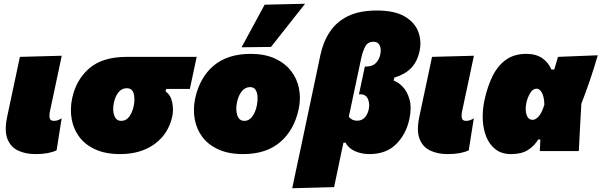

<svg xmlns="http://www.w3.org/2000/svg" viewBox="-20 -805 3205 1023"><path d="M169 16Q115.5 16 75.8 -3Q36 -22 19.2 -65.8Q2.5 -109.5 18.5 -184.5Q25 -214 29 -233.8Q33 -253.5 38 -276.5Q54 -350.5 64.5 -400.8Q75 -451 86 -502L309 -508Q292 -426.5 277 -357Q262 -287.5 252 -240L246 -211.5Q241.5 -190 244.8 -175.5Q248 -161 268 -161Q277 -161 286.2 -163.8Q295.5 -166.5 308.5 -174.5L281.5 -4Q261.5 5.5 233.5 10.8Q205.5 16 169 16Z M620 16Q542.5 16 488.2 -8.8Q434 -33.5 402.8 -75.2Q371.5 -117 362 -170Q352.5 -223 364 -279Q384.5 -379 455.2 -440.5Q526 -502 655.5 -502H1028L991.5 -331H865L862 -318Q889.5 -299 897.5 -259.8Q905.5 -220.5 898 -185.5Q878 -92 804.2 -38Q730.5 16 620 16ZM626 -161Q652.5 -161 669 -184Q685.5 -207 692.5 -240.5Q700 -276.5 692.5 -305.8Q685 -335 655.5 -335Q629.5 -335 612 -314.2Q594.5 -293.5 586.5 -256.5Q578.5 -217.5 588.8 -189.2Q599 -161 626 -161Z M1275.5 16Q1198 16 1143.8 -8.8Q1089.5 -33.5 1058.2 -75.2Q1027 -117 1017.5 -170Q1008 -223 1019.5 -279Q1043.5 -391.5 1118 -454.8Q1192.5 -518 1315.5 -518Q1390.5 -518 1444.2 -493.5Q1498 -469 1530.5 -427.2Q1563 -385.5 1573.2 -333Q1583.5 -280.5 1571.5 -224Q1547.5 -111.5 1472.8 -47.8Q1398 16 1275.5 16ZM1281.5 -161Q1308 -161 1325 -185.2Q1342 -209.5 1348.5 -243Q1353.5 -267 1352.2 -289.5Q1351 -312 1341.5 -326.5Q1332 -341 1312.5 -341Q1286.5 -341 1268.2 -318.5Q1250 -296 1242.5 -259Q1234.5 -220 1244.5 -190.5Q1254.5 -161 1281.5 -161ZM1267 -553Q1298 -610 1328.8 -666.8Q1359.5 -723.5 1390 -780L1605.5 -785Q1558.5 -725 1512.8 -667.5Q1467 -610 1424 -555Z M1537 198Q1548 146 1559 94Q1570 42 1583.5 -21L1687.5 -513.5Q1702.5 -583 1737.8 -636Q1773 -689 1834.2 -719Q1895.5 -749 1987.5 -749Q2083 -749 2136.8 -717Q2190.5 -685 2208.8 -635.5Q2227 -586 2215.5 -532.5Q2203 -474.5 2169.2 -441Q2135.5 -407.5 2081 -391.5L2077.5 -375.5Q2102.5 -367.5 2126.5 -342Q2150.5 -316.5 2162.2 -274.2Q2174 -232 2161.5 -172.5Q2145 -91.5 2091.5 -37.8Q2038 16 1948.5 16Q1907 16 1872 0.8Q1837 -14.5 1821 -45H1810L1802 -8Q1791 45 1781 92.5Q1771 140 1760 192ZM1884 -162Q1907.5 -162 1923.2 -178.5Q1939 -195 1945 -224Q1951 -253 1940.2 -277.8Q1929.5 -302.5 1900 -302.5H1892.5L1924 -450.5H1932.5Q1963.5 -450.5 1982 -468.5Q2000.5 -486.5 2006.5 -516Q2012 -544 2003 -563.2Q1994 -582.5 1969.5 -582.5Q1939.5 -582.5 1926 -557Q1912.5 -531.5 1905 -496.5L1838.5 -183Q1843.5 -175.5 1855 -168.8Q1866.5 -162 1884 -162Z M2365 16Q2311.5 16 2271.8 -3Q2232 -22 2215.2 -65.8Q2198.5 -109.5 2214.5 -184.5Q2221 -214 2225 -233.8Q2229 -253.5 2234 -276.5Q2250 -350.5 2260.5 -400.8Q2271 -451 2282 -502L2505 -508Q2488 -426.5 2473 -357Q2458 -287.5 2448 -240L2442 -211.5Q2437.5 -190 2440.8 -175.5Q2444 -161 2464 -161Q2473 -161 2482.2 -163.8Q2491.5 -166.5 2504.5 -174.5L2477.5 -4Q2457.5 5.5 2429.5 10.8Q2401.5 16 2365 16Z M2702.5 16Q2653.5 16 2621 -8.8Q2588.5 -33.5 2571.5 -75Q2554.5 -116.5 2552.2 -167.2Q2550 -218 2561 -270Q2577 -344.5 2604.8 -400.2Q2632.5 -456 2676.5 -487Q2720.5 -518 2784 -518Q2835.5 -518 2868.5 -495.5Q2901.5 -473 2918 -434.5H2933Q2938 -451 2943 -467.5Q2948 -484 2953 -502L3165 -510.5Q3146.5 -446 3123.2 -377.5Q3100 -309 3077.5 -252.5Q3074 -189.5 3070.5 -126.5Q3067 -63.5 3064 0H2856Q2857 -15.5 2857.8 -31Q2858.5 -46.5 2859 -62H2848Q2826 -26.5 2792.2 -5.2Q2758.5 16 2702.5 16ZM2818.5 -166.5Q2833 -166.5 2849.8 -184.2Q2866.5 -202 2880.5 -247.5Q2879 -291 2866.8 -311.8Q2854.5 -332.5 2840 -332.5Q2818 -332.5 2804 -307.8Q2790 -283 2784.5 -256.5Q2777 -221 2785.5 -193.8Q2794 -166.5 2818.5 -166.5Z"/></svg>

Font: Commissioner Black
Style: Italic
Weight: 900
Italic angle: -12°
Designer: Kostas Bartsokas
Foundry: Kostas Bartsokas
Version: Version 1.000; ttfautohint (v1.8.3)